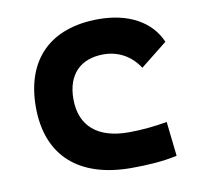

<svg xmlns="http://www.w3.org/2000/svg" viewBox="-65 -597 717 677"><g transform="rotate(-10 293.0 -258.5)"><path d="M353.5 9.8C406.7 9.8 464.4 6.8 517.1 -4.9L503.4 -128.4C459 -120.6 412.1 -115.7 365.2 -115.7C255.4 -115.7 193.4 -167.5 193.4 -264.6C193.4 -352.5 242.2 -401.9 325.2 -401.9C377.9 -401.9 423.3 -376.5 452.1 -331.5L547.9 -407.7C515.6 -483.9 436 -527.3 329.1 -527.3C155.3 -527.3 58.1 -428.7 58.1 -259.8C58.1 -85.9 165 9.8 353.5 9.8Z"/></g></svg>

Font: Cascadia Mono NF
Style: Bold
Weight: 700
Monospace: yes
Designer: Aaron Bell
Foundry: Saja Typeworks
Version: Version 2404.023